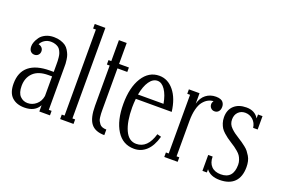

<svg xmlns="http://www.w3.org/2000/svg" viewBox="-94 -977 1894 1291"><g transform="rotate(20 853.5 -331.0)"><path d="M303.2 -338.9V-32.2H323.2V0H247.1V-44.9Q218.3 9.8 142.1 9.8Q86.4 9.8 53.2 -21Q20 -51.8 20 -117.2Q20 -199.7 71.3 -241.5Q122.6 -283.2 221.2 -283.2H247.1V-338.9Q247.1 -354 246.8 -362.3Q246.6 -370.6 244.9 -386.2Q243.2 -401.9 240.2 -411.4Q237.3 -420.9 231 -432.9Q224.6 -444.8 215.8 -451.4Q207 -458 192.9 -462.9Q178.7 -467.8 161.1 -467.8Q135.3 -467.8 115.5 -454.6Q95.7 -441.4 87.9 -422.9Q103 -420.4 112.5 -410.2Q122.1 -399.9 122.1 -384.8Q122.1 -368.7 111.6 -357.9Q101.1 -347.2 85 -347.2Q67.4 -347.2 56.6 -359.4Q45.9 -371.6 45.9 -394Q45.9 -408.7 52.5 -426Q59.1 -443.4 72.3 -461.4Q85.4 -479.5 110.8 -491.7Q136.2 -503.9 168.9 -503.9Q196.3 -503.9 218.3 -496.8Q240.2 -489.7 254.2 -479.5Q268.1 -469.2 277.8 -452.9Q287.6 -436.5 292.5 -423.1Q297.4 -409.7 300 -390.9Q302.7 -372.1 303 -362.5Q303.2 -353 303.2 -338.9ZM152.8 -25.9Q186.5 -25.9 213.6 -48.8Q240.7 -71.8 247.1 -110.8V-251H221.2Q148.9 -251 112.5 -215.3Q76.2 -179.7 76.2 -121.1Q76.2 -71.8 98.4 -48.8Q120.6 -25.9 152.8 -25.9Z M491.7 0H396V-32.2H416V-647.9H396V-680.2H472.2V-32.2H491.7Z M711.9 -483.9V-452.1H641.6V-154.8Q641.6 -138.2 642.1 -128.9Q642.6 -119.6 644.3 -103.8Q646 -87.9 650.6 -78.6Q655.3 -69.3 662.6 -59.3Q669.9 -49.3 682.6 -44.7Q695.3 -40 711.9 -40V0Q645.5 0 615.7 -38.6Q585.9 -77.1 585.9 -165V-452.1H565.9V-483.9H585.9V-633.8H641.6V-483.9Z M932.6 -18.1Q1013.7 -18.1 1045.4 -127.9L1074.2 -120.1Q1054.7 -50.3 1017.6 -16.1Q980.5 18.1 930.2 18.1Q849.1 18.1 804.7 -52.5Q760.3 -123 760.3 -242.2Q760.3 -359.4 804.9 -430.7Q849.6 -502 924.3 -502Q985.8 -502 1029.3 -448.7Q1072.8 -395.5 1084.5 -301.8H827.6Q824.2 -268.6 824.2 -240.2Q824.2 -138.2 851.6 -78.1Q878.9 -18.1 932.6 -18.1ZM924.3 -465.8Q891.6 -465.8 867.2 -430.9Q842.8 -396 831.5 -334H1014.2Q1003.4 -395 979.2 -430.4Q955.1 -465.8 924.3 -465.8Z M1330.1 -500Q1349.6 -500 1363 -494.9Q1376.5 -489.7 1382.3 -481Q1388.2 -472.2 1390.1 -464.8Q1392.1 -457.5 1392.1 -449.2Q1392.1 -428.2 1381.3 -416Q1370.6 -403.8 1353 -403.8Q1336.9 -403.8 1326.4 -414.8Q1315.9 -425.8 1315.9 -441.9Q1315.9 -454.1 1324.2 -465.8Q1303.2 -464.4 1285.4 -454.8Q1267.6 -445.3 1251.7 -425.5Q1235.8 -405.8 1226.6 -369.9Q1217.3 -334 1217.3 -285.2V-32.2H1236.8V0H1141.1V-32.2H1161.1V-452.1H1141.1V-483.9H1217.3V-409.2Q1229 -453.6 1259 -476.8Q1289.1 -500 1330.1 -500Z M1567.9 -290Q1586.4 -278.3 1596.2 -271.5Q1606 -264.6 1622.1 -252.2Q1638.2 -239.7 1647.2 -228Q1656.2 -216.3 1665.8 -200.7Q1675.3 -185.1 1679.7 -166Q1684.1 -147 1684.1 -125Q1684.1 -54.7 1647.9 -18.3Q1611.8 18.1 1543 18.1Q1476.6 18.1 1445.8 -22.9V0H1414.1V-113.8H1445.8Q1445.8 -69.3 1469.7 -44.7Q1493.7 -20 1537.1 -20Q1626 -20 1626 -120.1Q1626 -138.2 1620.1 -154.5Q1614.3 -170.9 1606.7 -182.1Q1599.1 -193.4 1584 -206.3Q1568.8 -219.2 1558.8 -226.1Q1548.8 -232.9 1529.8 -245.1Q1509.8 -258.3 1499 -265.9Q1488.3 -273.4 1472.2 -287.8Q1456.1 -302.2 1447.8 -315.4Q1439.5 -328.6 1433.1 -347.9Q1426.8 -367.2 1426.8 -389.2Q1426.8 -441.9 1459.2 -471.9Q1491.7 -502 1547.9 -502Q1607.9 -502 1635.7 -456.1V-483.9H1668V-388.2H1635.7Q1631.3 -423.3 1607.4 -444.6Q1583.5 -465.8 1551.8 -465.8Q1522 -465.8 1502.4 -446Q1482.9 -426.3 1482.9 -393.1Q1482.9 -376 1489 -361.6Q1495.1 -347.2 1509.3 -333.7Q1523.4 -320.3 1534.9 -312Q1546.4 -303.7 1567.9 -290Z"/></g></svg>

Font: Margherita Light
Style: Regular
Weight: 300
Designer: James Puckett
Foundry: Dunwich Type Founders
Version: Version 1.008;hotconv 1.0.109;makeotfexe 2.5.65596